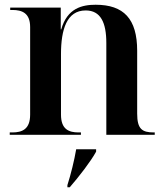

<svg xmlns="http://www.w3.org/2000/svg" viewBox="-20 -568 699 809"><path d="M21 0H321V-10H311C270 -10 237 -23 237 -85V-340C237 -443 261 -524 341 -524C404 -524 428 -473 428 -387V0H632V-10H628C579 -10 558 -24 558 -89V-354C558 -489 501 -548 383 -548C327 -548 263 -534 238 -444H236V-536H23V-526H32C73 -526 107 -513 107 -454V-85C107 -23 73 -10 32 -10H21ZM264 212V221H274C313 176 362 113 385 71V61H301C293 108 279 165 264 212Z"/></svg>

Font: Noto Serif Display SemiBold
Style: Regular
Weight: 600
Designer: Monotype Design Team
Foundry: Monotype Imaging Inc.
Version: Version 2.009